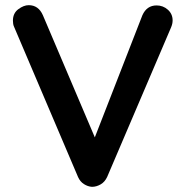

<svg xmlns="http://www.w3.org/2000/svg" viewBox="-20 -723 718 743"><path d="M586 -702Q611 -702 629.5 -685.5Q648 -669 648 -644Q648 -631 642 -617L395 -39Q386 -19 369.5 -9.5Q353 0 336 0Q320 -1 305 -10.5Q290 -20 282 -38L35 -618Q32 -624 31 -630.5Q30 -637 30 -643Q30 -672 51 -687.5Q72 -703 91 -703Q129 -703 146 -664L365 -149L330 -148L531 -664Q548 -702 586 -702Z"/></svg>

Font: Quicksand Variable Light
Style: Regular
Weight: 300
Designer: Andrew Paglinawan
Foundry: Andrew Paglinawan
Version: Version 3.004